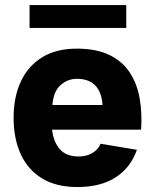

<svg xmlns="http://www.w3.org/2000/svg" viewBox="-20 -733 608 758"><path d="M478.5 -712.9H96.7V-622.6H478.5ZM185.5 -221.2H537.1Q541.5 -287.6 531.2 -345.5Q521 -403.3 491.9 -447.3Q462.9 -491.2 411.6 -516.1Q360.4 -541 283.2 -541Q202.1 -541 146.5 -506.8Q90.8 -472.7 62.3 -411.4Q33.7 -350.1 33.7 -268.1Q33.7 -186 61.8 -124.5Q89.8 -63 145.8 -28.8Q201.7 5.4 285.2 5.4Q378.4 5.4 437.5 -33.4Q496.6 -72.3 520.5 -141.6L377 -165.5Q368.2 -143.1 345.2 -129.2Q322.3 -115.2 290.5 -115.2Q241.7 -115.2 216.3 -144Q190.9 -172.9 185.5 -221.2ZM187 -318.4Q190.4 -370.6 218.3 -396.2Q246.1 -421.9 284.7 -421.9Q313.5 -421.9 335 -411.1Q356.4 -400.4 369.4 -377.7Q382.3 -355 384.8 -318.4Z"/></svg>

Font: Estedad-FD-VF Thin
Style: Regular
Weight: 100
Designer: Amin Abedi
Version: Version 5.0